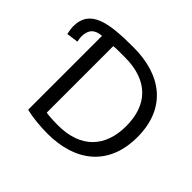

<svg xmlns="http://www.w3.org/2000/svg" viewBox="-164 -908 1124 1124"><g transform="rotate(45 398.0 -346.0)"><path d="M353 -703C581 -703 740 -587 740 -347C740 -108 582 11 353 11C297 11 228 5 174 -8V-620C116 -616 91 -586 91 -531C91 -524 92 -511 96 -494L23 -484C19 -498 15 -526 15 -540C15 -686 155 -703 353 -703ZM358 -626C326 -626 283 -627 263 -624V-73C270 -72 299 -67 361 -67C551 -67 648 -174 648 -347C648 -519 552 -626 358 -626Z"/></g></svg>

Font: Repo Regular
Style: Regular
Weight: 400
Designer: Stefan Peev
Foundry: Context Ltd
Version: Version 1.502